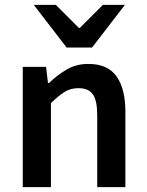

<svg xmlns="http://www.w3.org/2000/svg" viewBox="-20 -764 600 784"><path d="M73 0V-491H168L176 -425H180Q213 -457 252 -480Q291 -503 341 -503Q420 -503 456 -452Q492 -401 492 -308V0H377V-293Q377 -354 359 -379Q341 -404 300 -404Q268 -404 243.5 -388.5Q219 -373 188 -343V0ZM252 -570 118 -744H208L302 -650H306L400 -744H490L356 -570Z"/></svg>

Font: Source Sans 3 SemiBold
Style: Regular
Weight: 600
Designer: Paul D. Hunt
Foundry: Adobe
Version: Version 3.046;hotconv 1.0.118;makeotfexe 2.5.65603